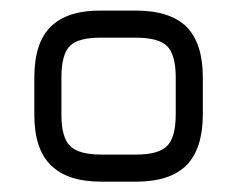

<svg xmlns="http://www.w3.org/2000/svg" viewBox="-20 -666 460 372"><path d="M243 -314C243 -314 177 -314 177 -314C132.5 -314 100 -324.5 78.5 -346C57 -367 46.5 -399.5 46.5 -444C46.5 -444 46.5 -444 46.5 -444C46.5 -444 46.5 -515.5 46.5 -515.5C46.5 -560.5 57 -593.5 78.5 -614.5C100 -635.5 132.5 -646 177 -645.5C177 -645.5 177 -645.5 177 -645.5C177 -645.5 243 -645.5 243 -645.5C287.5 -645.5 320 -635 341.5 -614C362.5 -592.5 373 -560 373 -515.5C373 -515.5 373 -515.5 373 -515.5C373 -515.5 373 -445 373 -445C373 -400.5 362.5 -367.5 341.5 -346C320 -324.5 287.5 -314 243 -314C243 -314 243 -314 243 -314ZM177 -366.5C177 -366.5 177 -366.5 177 -366.5C177 -366.5 243 -366.5 243 -366.5C272.5 -366.5 293 -372 304 -383.5C315 -394.5 320.5 -415 320.5 -445C320.5 -445 320.5 -445 320.5 -445C320.5 -445 320.5 -515.5 320.5 -515.5C320.5 -545 315 -565 304 -576.5C293 -587.5 272.5 -593 243 -593C243 -593 243 -593 243 -593C243 -593 177 -593 177 -593C147.5 -593.5 127 -588 116 -577.5C104.5 -566.5 99 -546 99 -515.5C99 -515.5 99 -515.5 99 -515.5C99 -515.5 99 -444 99 -444C99 -414.5 104.5 -394 116 -383C127 -372 147.5 -366.5 177 -366.5Z"/></svg>

Font: Jura-Fortis-Regular
Style: Regular
Weight: 500
Designer: Daniel Johnson, Alexei Vanyashin, Mirko Velimirovic
Foundry: Daniel Johnson
Version: ""